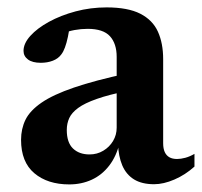

<svg xmlns="http://www.w3.org/2000/svg" viewBox="-20 -474 532 506"><path d="M315.5 -280.5 317 -234.5Q266.5 -224.5 234.8 -213.2Q203 -202 186 -189.5Q169 -177 162.5 -162.8Q156 -148.5 156 -131.5Q156 -98.5 172.2 -82.8Q188.5 -67 216 -67Q236 -67 252.2 -76.8Q268.5 -86.5 278 -102.5Q287.5 -118.5 287.5 -137.5V-324Q287.5 -359 269.8 -378.5Q252 -398 211 -398Q194 -398 176.2 -394.8Q158.5 -391.5 143.5 -385L165.5 -417Q162.5 -394 159 -377.2Q155.5 -360.5 151.2 -349Q147 -337.5 141.5 -330.5Q133.5 -319.5 119.2 -314Q105 -308.5 87.5 -308.5Q65.5 -308.5 53.8 -317.2Q42 -326 42 -340Q42 -359.5 60 -379.5Q78 -399.5 109 -416.5Q140 -433.5 179.2 -444Q218.5 -454.5 261 -454.5Q317 -454.5 349.8 -437.8Q382.5 -421 396.2 -390.5Q410 -360 410 -318V-96.5Q410 -82.5 414.2 -73.2Q418.5 -64 426.5 -59.5Q434.5 -55 446.5 -55Q456.5 -55 468.5 -58.2Q480.5 -61.5 492.5 -68.5V-35Q468 -13 439.5 -0.8Q411 11.5 386 11.5Q354 11.5 333.2 -1.2Q312.5 -14 302.2 -38.2Q292 -62.5 291 -95.5L295.5 -98.5Q287 -62.5 268 -37.8Q249 -13 222 -0.5Q195 12 162.5 12Q105.5 12 70.5 -17.5Q35.5 -47 35.5 -105.5Q35.5 -134.5 47.2 -158.5Q59 -182.5 89.5 -203.5Q120 -224.5 174.8 -243.2Q229.5 -262 315.5 -280.5Z"/></svg>

Font: Newsreader 16pt 16pt SemiBold
Style: Regular
Weight: 600
Version: Version 1.003